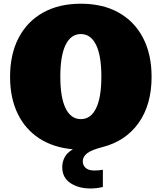

<svg xmlns="http://www.w3.org/2000/svg" viewBox="-20 -812 893 1060"><path d="M479 228.5Q414.6 228.5 369.1 199Q323.7 169.4 323.7 110.4Q323.7 82 336.7 56.6Q349.6 31.2 382.3 12.2Q273.9 2.4 196.3 -48.3Q118.7 -99.1 77.1 -185.5Q35.6 -272 35.6 -387.7Q35.6 -512.7 83 -603.3Q130.4 -693.8 218 -742.7Q305.7 -791.5 426.3 -791.5Q547.4 -791.5 634.8 -742.7Q722.2 -693.8 769.5 -603.3Q816.9 -512.7 816.9 -387.7Q816.9 -234.4 745.4 -133.5Q673.8 -32.7 545.9 0Q484.9 15.6 460.9 34.4Q437 53.2 437 78.6Q437 100.1 452.6 114.7Q468.3 129.4 502.4 129.4Q525.4 129.4 547.9 125V220.2Q528.3 225.1 511.7 226.8Q495.1 228.5 479 228.5ZM426.3 -154.3Q481 -154.3 510.3 -213.9Q539.6 -273.4 539.6 -389.2Q539.6 -504.9 510.3 -564.5Q481 -624 426.3 -624Q371.6 -624 342.3 -564.5Q313 -504.9 313 -389.2Q313 -273.4 342.3 -213.9Q371.6 -154.3 426.3 -154.3Z"/></svg>

Font: Bevan
Style: Regular
Weight: 400
Designer: Vernon Adams
Foundry: Vernon Adams
Version: Version 2.100; ttfautohint (v1.8.3)